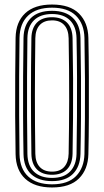

<svg xmlns="http://www.w3.org/2000/svg" viewBox="-20 -828 464 856"><path d="M212 7.8Q134.5 7.8 92.6 -30.9Q50.8 -69.5 49.5 -140.5Q48 -221.2 47.6 -310.6Q47.2 -400 47.8 -489.4Q48.2 -578.8 49.5 -659.5Q50.8 -729.8 92.2 -768.8Q133.8 -807.8 212 -807.8Q292 -807.8 332.2 -767.6Q372.5 -727.5 374 -659.5Q375.8 -576.8 376.2 -485.4Q376.8 -394 376.2 -305.1Q375.8 -216.2 374 -140.5Q372.5 -72.8 332.2 -32.5Q292 7.8 212 7.8ZM212 -6.2Q283.2 -6.2 319 -42.9Q354.8 -79.5 356.5 -141Q358 -210 358.6 -295.6Q359.2 -381.2 358.8 -474.5Q358.2 -567.8 356.5 -659Q355 -721.8 318.8 -757.8Q282.5 -793.8 212 -793.8Q142.8 -793.8 105.5 -758.6Q68.2 -723.5 67 -659.2Q65.8 -575.8 65.4 -487.8Q65 -399.8 65.4 -311.9Q65.8 -224 67 -140.8Q68.5 -75 106.4 -40.6Q144.2 -6.2 212 -6.2ZM212 -20.5Q152 -20.5 118.9 -51.5Q85.8 -82.5 84.8 -141.2Q83.2 -224.5 82.9 -311.6Q82.5 -398.8 83 -486.4Q83.5 -574 84.8 -658.8Q85.8 -716 118.1 -747.9Q150.5 -779.8 212 -779.8Q272 -779.8 304.8 -748.2Q337.5 -716.8 338.8 -658.5Q340.5 -574.8 341 -483.8Q341.5 -392.8 341 -304.8Q340.5 -216.8 338.8 -141.2Q337.2 -84.8 305.1 -52.6Q273 -20.5 212 -20.5ZM212 -34.8Q265 -34.8 292.5 -63.4Q320 -92 321.2 -141.8Q322.8 -220.8 323.2 -308.1Q323.8 -395.5 323.4 -484.8Q323 -574 321.2 -658Q320 -709.8 291.8 -737.6Q263.5 -765.5 212 -765.5Q160.2 -765.5 131.8 -737.9Q103.2 -710.2 102.2 -658.5Q101 -573.5 100.6 -485.9Q100.2 -398.2 100.6 -311.2Q101 -224.2 102.2 -141.5Q103.2 -89 132.1 -61.9Q161 -34.8 212 -34.8ZM212 -48.8Q168.2 -48.8 144.5 -73Q120.8 -97.2 120 -142Q119 -204.8 118.5 -270.2Q118 -335.8 118 -401.8Q118 -467.8 118.5 -532.5Q119 -597.2 120 -658Q120.8 -702.2 144.2 -726.8Q167.8 -751.2 212 -751.2Q254 -751.2 278.2 -727.8Q302.5 -704.2 303.5 -657.8Q305.2 -568 305.8 -478Q306.2 -388 305.6 -303Q305 -218 303.5 -142.8Q302.5 -97 278.6 -72.9Q254.8 -48.8 212 -48.8ZM212 -62.8Q247.8 -62.8 266.5 -84.1Q285.2 -105.5 286 -143Q287 -196 287.6 -257Q288.2 -318 288.4 -384.5Q288.5 -451 287.9 -519.9Q287.2 -588.8 286 -657.2Q285.2 -696 266.1 -716.6Q247 -737.2 212 -737.2Q176.8 -737.2 157.5 -716.8Q138.2 -696.2 137.5 -657.8Q136.8 -598.5 136.2 -534.6Q135.8 -470.8 135.6 -404.8Q135.5 -338.8 136 -272.6Q136.5 -206.5 137.5 -142.2Q138.2 -103.8 157.6 -83.2Q177 -62.8 212 -62.8Z"/></svg>

Font: Big Shoulders Inline Text Thin Medium
Style: Regular
Weight: 500
Version: Version 2.002